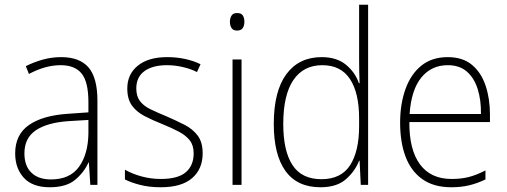

<svg xmlns="http://www.w3.org/2000/svg" viewBox="-20 -780 2141 810"><path d="M238 -539Q316 -539 353.5 -495.5Q391 -452 391 -355V0H361L355 -94H353Q334 -52 296.5 -21Q259 10 190 10Q117 10 80.5 -30Q44 -70 44 -133Q44 -212 102 -252.5Q160 -293 267 -300L353 -306V-349Q353 -434 324.5 -469.5Q296 -505 236 -505Q204 -505 171 -496Q138 -487 102 -468L89 -501Q123 -518 160.5 -528.5Q198 -539 238 -539ZM270 -269Q180 -263 131.5 -230.5Q83 -198 83 -133Q83 -80 112.5 -51.5Q142 -23 195 -23Q275 -23 313.5 -76.5Q352 -130 353 -219V-274Z M835 -133Q835 -67 790.5 -28.5Q746 10 658 10Q610 10 571 0Q532 -10 507 -23V-64Q539 -46 578 -35.5Q617 -25 658 -25Q731 -25 764 -53.5Q797 -82 797 -133Q797 -167 780.5 -188Q764 -209 734.5 -224.5Q705 -240 666 -256Q623 -273 589.5 -290.5Q556 -308 536.5 -335Q517 -362 517 -407Q517 -467 561.5 -503Q606 -539 685 -539Q726 -539 762 -531Q798 -523 826 -509L811 -476Q786 -489 752 -497Q718 -505 684 -505Q624 -505 589.5 -480Q555 -455 555 -407Q555 -374 570.5 -353.5Q586 -333 615 -319Q644 -305 683 -289Q724 -271 758.5 -253.5Q793 -236 814 -208Q835 -180 835 -133Z M980 -725Q998 -725 1004.5 -714.5Q1011 -704 1011 -688Q1011 -672 1004 -661.5Q997 -651 980 -651Q964 -651 957 -661.5Q950 -672 950 -688Q950 -704 957 -714.5Q964 -725 980 -725ZM999 -529V0H961V-529Z M1332 10Q1234 10 1184.5 -58.5Q1135 -127 1135 -257Q1135 -395 1188 -467Q1241 -539 1337 -539Q1401 -539 1440 -506.5Q1479 -474 1494 -429H1497Q1495 -481 1495 -530V-760H1533V0H1502L1497 -102H1495Q1478 -58 1439.5 -24Q1401 10 1332 10ZM1336 -24Q1419 -24 1457 -83Q1495 -142 1495 -248V-281Q1495 -388 1456.5 -446.5Q1418 -505 1340 -505Q1260 -505 1217.5 -442Q1175 -379 1175 -257Q1175 -143 1214 -83.5Q1253 -24 1336 -24Z M1869 -539Q1932 -539 1971 -506.5Q2010 -474 2028.5 -419Q2047 -364 2047 -297V-265H1707Q1706 -149 1751.5 -87Q1797 -25 1885 -25Q1925 -25 1957 -33Q1989 -41 2028 -61V-23Q1995 -7 1960.5 1.5Q1926 10 1884 10Q1810 10 1762 -24Q1714 -58 1691 -119Q1668 -180 1668 -262Q1668 -341 1690.5 -404Q1713 -467 1757.5 -503Q1802 -539 1869 -539ZM1869 -505Q1800 -505 1757.5 -453Q1715 -401 1708 -299H2009Q2010 -358 1995 -405Q1980 -452 1949 -478.5Q1918 -505 1869 -505Z"/></svg>

Font: Noto Sans Hebrew SemiCondensed ExtraLight
Style: Regular
Weight: 200
Width: 4
Designer: Monotype Design Team
Foundry: Monotype Imaging Inc.
Version: Version 2.004; ttfautohint (v1.8.4.7-5d5b)